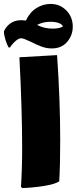

<svg xmlns="http://www.w3.org/2000/svg" viewBox="-63 -920 391 979"><path d="M44 33Q50 -63 50 -165Q50 -357 36 -628L228 -639Q244 -410 244 -205Q244 -76 239 5Q214 20 159.5 28.5Q105 37 51 39ZM308 -784Q308 -740 279.5 -706.5Q251 -673 201 -673Q174 -673 148.5 -682.5Q123 -692 92 -708Q56 -725 45 -725Q33 -725 17 -711.5Q1 -698 -12 -678H-19Q-27 -691 -35 -716.5Q-43 -742 -43 -760Q-33 -784 -10.5 -800.5Q12 -817 45 -817Q57 -817 63 -816Q67 -816 69 -815Q89 -858 123 -879Q157 -900 195 -900Q243 -900 275.5 -866.5Q308 -833 308 -784ZM258 -785Q253 -797 235.5 -803Q218 -809 194 -809Q157 -809 126 -793Q162 -774 206 -774Q240 -774 258 -785Z"/></svg>

Font: Lalezar
Style: Regular
Weight: 400
Designer: Borna Izadpanah
Foundry: Borna Izadpanah
Version: Version 1.003;November 28, 2018;FontCreator 11.5.0.2421 64-b